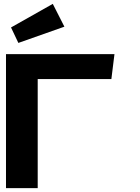

<svg xmlns="http://www.w3.org/2000/svg" viewBox="-20 -973 725 993"><path d="M11 0V-693H572L556 -564H175V0ZM37 -831 253 -953 313 -835 75 -751Z"/></svg>

Font: Fix15 Mono
Style: Bold
Weight: 700
Designer: Carrois Corporate & Edenspiekermann AG
Foundry: Carrois Corporate GbR & Edenspiekermann AG
Version: Version 3.206